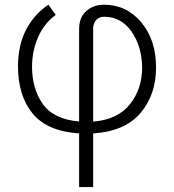

<svg xmlns="http://www.w3.org/2000/svg" viewBox="-20 -548 726 802"><path d="M310.5 9.3Q176.8 0.5 116 -74.2Q55.2 -148.9 55.2 -270.5Q55.2 -357.9 88.6 -423.1Q122.1 -488.3 182.1 -528.3L212.9 -485.8Q165 -451.2 139.6 -393.8Q114.3 -336.4 113.8 -270Q113.8 -176.8 158.9 -113.3Q204.1 -49.8 310.5 -40.5V-426.8Q310.5 -475.1 340.1 -501.7Q369.6 -528.3 414.6 -528.3Q508.3 -528.3 570.1 -454.8Q631.8 -381.3 631.8 -266.1Q631.8 -151.9 566.4 -75.4Q501 1 369.1 9.3V233.4H310.5ZM369.1 -40Q471.7 -48.3 522.7 -112.5Q573.7 -176.8 573.7 -265.6Q572.8 -354 529.5 -416Q486.3 -478 414.6 -478Q394 -478 381.6 -464.1Q369.1 -450.2 369.1 -428.2Z"/></svg>

Font: Franko
Style: Light
Weight: 300
Designer: Google
Version: Version 1.200310; 2013